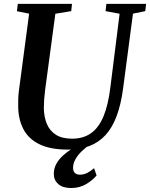

<svg xmlns="http://www.w3.org/2000/svg" viewBox="-20 -763 775 992"><path d="M667 -692.5 616 -306Q605 -223 582.5 -163Q560 -103 525 -65Q490 -27 441.8 -8.5Q393.5 10 331.5 10Q240 10 183.5 -17.8Q127 -45.5 100.8 -96Q74.5 -146.5 74 -214Q73.5 -232.5 74.2 -252.2Q75 -272 77.5 -293L130.5 -692.5L67.5 -705L72 -743H352L348 -705.5L266 -692L213.5 -301Q210 -274 208.2 -249.8Q206.5 -225.5 206.5 -205.5Q207 -159.5 221.8 -123.5Q236.5 -87.5 268.5 -67Q300.5 -46.5 352.5 -46.5Q410.5 -46.5 450.5 -75Q490.5 -103.5 514.8 -162Q539 -220.5 550 -310L598 -692L525.5 -705.5L529.5 -743H735L730.5 -705.5ZM346.5 208.5Q303.5 208 280.8 187.8Q258 167.5 258 135.5Q258 107 271.2 83.2Q284.5 59.5 306.2 40Q328 20.5 353.5 4.5Q379 -11.5 403.5 -24.5L431 -36L454.5 -23.5Q425 -3.5 403.2 17.5Q381.5 38.5 369.8 59.8Q358 81 357.5 102.5Q357.5 122 367 130.8Q376.5 139.5 393 139.5Q412 139.5 429.8 130.8Q447.5 122 466 106L479 143.5Q460 167 426 187.8Q392 208.5 346.5 208.5Z"/></svg>

Font: Merriweather 60pt SemiBold
Style: Italic
Weight: 600
Italic angle: -7.8°
Version: Version 2.101